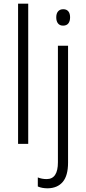

<svg xmlns="http://www.w3.org/2000/svg" viewBox="-20 -780 468 1041"><path d="M78 0V-760H133V0ZM323 -730Q341 -730 350.5 -718.5Q360 -707 360 -686Q360 -665 350.5 -653Q341 -641 322 -641Q304 -641 294.5 -653Q285 -665 285 -686Q285 -707 295 -718.5Q305 -730 323 -730ZM185 231V182Q207 191 233 191Q294 191 294 100V-532H349V102Q349 172 320.5 206Q292 240 239 241Q207 241 185 231Z"/></svg>

Font: Noto Sans UI NarrowLight
Style: Regular
Weight: 300
Width: 4
Designer: Monotype Design Team
Foundry: Monotype Imaging Inc.
Version: Version 1.001